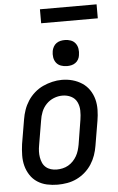

<svg xmlns="http://www.w3.org/2000/svg" viewBox="-61 -964 622 1013"><g transform="rotate(-5 250.0 -457.0)"><path d="M203 8Q174 8 146.5 2Q119 -4 96 -19Q73 -34 58 -57Q43 -80 36 -106.5Q29 -133 29.5 -162.5Q30 -192 34 -221L56 -351Q60 -376 68.5 -400.5Q77 -425 91.5 -447.5Q106 -470 127 -488.5Q148 -507 172 -518Q196 -529 221.5 -535Q247 -541 272 -541Q302 -541 329 -533.5Q356 -526 379 -511Q402 -496 417.5 -473Q433 -450 440 -423.5Q447 -397 446.5 -367.5Q446 -338 441 -309L419 -179Q415 -154 406.5 -129.5Q398 -105 383.5 -82.5Q369 -60 348.5 -42Q328 -24 304 -12.5Q280 -1 254 3.5Q228 8 203 8ZM205 -72Q220 -72 236 -75.5Q252 -79 266 -87Q280 -95 291.5 -107Q303 -119 311 -133Q319 -147 323.5 -162Q328 -177 331 -193L352 -323Q356 -347 355.5 -371.5Q355 -396 345 -416.5Q335 -437 314 -447.5Q293 -458 268 -458Q245 -458 222.5 -449Q200 -440 183 -422.5Q166 -405 157 -382.5Q148 -360 145 -337L123 -207Q120 -191 119.5 -175Q119 -159 121.5 -144Q124 -129 130 -115Q136 -101 147.5 -91Q159 -81 174 -76.5Q189 -72 205 -72Q205 -72 205 -72Q205 -72 205 -72ZM306 -611Q290 -611 274.5 -616.5Q259 -622 249.5 -634.5Q240 -647 237.5 -663.5Q235 -680 238 -697Q240 -708 246 -719Q252 -730 262 -737Q272 -744 283.5 -746.5Q295 -749 306 -749Q323 -749 338 -743.5Q353 -738 362.5 -725.5Q372 -713 374.5 -696.5Q377 -680 374 -663Q373 -652 367 -641Q361 -630 351 -623Q341 -616 329.5 -613.5Q318 -611 306 -611ZM490 -848H190V-922H490Z"/></g></svg>

Font: Iosevka Curly Medium Oblique
Style: Regular
Weight: 500
Italic angle: -9°
Monospace: yes
Designer: Belleve Invis
Foundry: Belleve Invis
Version: Version 11.1.0; ttfautohint (v1.8.3)